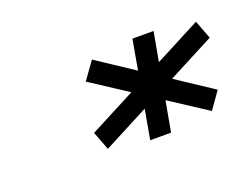

<svg xmlns="http://www.w3.org/2000/svg" viewBox="-46 -847 450 346"><g transform="rotate(-20 179.0 -674.5)"><path d="M117.5 -595 358.5 -720.5 345 -756 104 -630.5ZM317 -595 340 -627.5 145.5 -756 121.5 -722.5ZM194.5 -583.5H234.5L267.5 -766.5H227Z"/></g></svg>

Font: Anybody ExtraExpanded Medium
Style: Italic
Weight: 500
Width: 8
Italic angle: -10°
Version: Version 1.113;gftools[0.9.25]